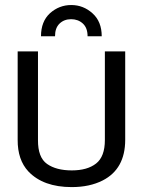

<svg xmlns="http://www.w3.org/2000/svg" viewBox="-20 -743 577 775"><path d="M51.3 0ZM269.5 12.2Q154.8 12.2 94.7 -50.8Q50.8 -97.7 51.3 -178.7V-535.6H133.3V-177.7Q132.8 -107.4 169.9 -81.3Q207 -55.2 269.8 -55.2Q332.5 -55.2 367.9 -83Q403.3 -110.8 403.3 -177.7V-535.6H485.4V-178.7Q485.4 -61 394.5 -14.6Q341.8 12.2 269.5 12.2ZM145.5 -596.7Q145.5 -656.2 181.6 -689.5Q218.8 -722.7 267.6 -722.7Q316.4 -722.7 353.5 -689.2Q390.6 -655.8 390.6 -596.7H333.5Q333.5 -630.4 314.5 -647.9Q295.4 -665.5 267.1 -665.5Q238.8 -665.5 220.5 -647.9Q202.1 -630.4 202.1 -596.7Z"/></svg>

Font: Oxygen
Style: Normal
Weight: 400
Designer: Vernon Adams
Foundry: Vernon Adams
Version: Version Release 0.2.2 webfont; ttfautohint (v0.8.52-bc40) -l